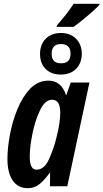

<svg xmlns="http://www.w3.org/2000/svg" viewBox="-20 -977 542 1007"><path d="M366 -836Q394 -856 437 -892Q480 -928 501 -951L502 -957H366Q345 -924 322.5 -896.5Q300 -869 278 -843L277 -836ZM409 -697Q408 -745 378 -774.5Q348 -804 300 -804Q250 -804 220 -774Q190 -744 190 -694Q190 -644 219.5 -615Q249 -586 299 -586Q350 -586 379.5 -616.5Q409 -647 409 -697ZM251 -695Q251 -746 300 -746Q350 -746 350 -695Q350 -645 300 -645Q251 -645 251 -695ZM136 -156Q136 -207 150.5 -277.5Q165 -348 191 -401Q217 -454 253 -454Q296 -454 296 -387Q296 -361 291.5 -330Q287 -299 275 -251Q261 -195 236.5 -141Q212 -87 171 -87Q136 -87 136 -156ZM240 -70H243L242 0H333L449 -544H351L328 -479H326Q301 -554 234 -554Q178 -554 137.5 -511Q97 -468 70.5 -402.5Q44 -337 31.5 -267.5Q19 -198 19 -143Q19 -71 46.5 -30.5Q74 10 126 10Q161 10 188 -12Q215 -34 240 -70Z"/></svg>

Font: Noto Sans Display Condensed
Style: Bold Italic
Weight: 700
Width: 3
Designer: Monotype Design team
Foundry: Monotype Imaging Inc.
Version: 1.000